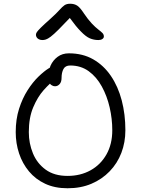

<svg xmlns="http://www.w3.org/2000/svg" viewBox="-20 -996 754 1026"><path d="M341 10Q273 10 221.5 -14Q170 -38 135 -80Q100 -122 82 -176Q64 -230 64 -290Q64 -359 82 -415Q100 -471 127.5 -514Q155 -557 185 -586Q215 -615 239 -630Q243 -632 246 -634Q248 -639 250 -645Q263 -674 288 -692.5Q313 -711 348 -711Q422 -711 478 -679Q534 -647 572.5 -590.5Q611 -534 630.5 -459.5Q650 -385 650 -300Q650 -235 628.5 -179Q607 -123 566 -80.5Q525 -38 468.5 -14Q412 10 341 10ZM247 -549Q231 -534 213 -514Q181 -478 157.5 -422.5Q134 -367 134 -290Q134 -230 156 -176.5Q178 -123 224 -89.5Q270 -56 341 -56Q410 -56 464 -86Q518 -116 549 -171Q580 -226 580 -300Q580 -361 566 -422Q552 -483 524 -534Q496 -585 454 -615.5Q412 -646 355 -646Q329 -646 319 -627Q309 -608 309 -580Q309 -558 298.5 -546.5Q288 -535 274 -535Q265 -535 257 -540Q251 -543 247 -549ZM207 -782Q196 -782 188 -786Q180 -790 176 -796.5Q172 -803 172 -810Q172 -817 177 -824.5Q182 -832 198.5 -848.5Q215 -865 251 -897Q282 -925 297.5 -942.5Q313 -960 324.5 -968Q336 -976 355 -976Q377 -976 392.5 -966Q408 -956 428 -925Q451 -891 470.5 -870.5Q490 -850 504.5 -839Q519 -828 527 -820Q535 -812 535 -801Q535 -793 527 -787.5Q519 -782 506 -782Q482 -782 460.5 -791Q439 -800 412 -828Q387 -853 353 -900Q317 -862 294 -839Q267 -812 251 -800Q235 -788 225 -785Q215 -782 207 -782Z"/></svg>

Font: Shantell Sans Light Light
Style: Regular
Weight: 300
Version: Version 1.008;[ac192a2d6]